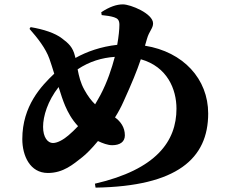

<svg xmlns="http://www.w3.org/2000/svg" viewBox="-20 -819 1040 878"><path d="M293 -200C272 -182 244 -165 222 -165C198 -165 177 -191 177 -239C177 -288 198 -357 248 -421C258 -388 269 -356 278 -335C291 -305 308 -273 337 -242C322 -226 307 -212 293 -200ZM505 -559C491 -506 471 -445 440 -386C432 -371 423 -356 415 -342C398 -358 382 -379 366 -408C348 -440 341 -471 335 -502C389 -538 446 -555 505 -559ZM652 -641C662 -677 680 -689 680 -712C680 -757 577 -799 542 -799C513 -799 481 -788 443 -763L445 -750C466 -748 487 -745 502 -740C517 -735 526 -728 526 -706C526 -686 523 -653 516 -614C442 -606 377 -583 325 -554L323 -562C313 -604 293 -621 264 -643C232 -668 179 -685 120 -695L115 -687C152 -645 189 -598 206 -550C213 -531 220 -507 228 -482C169 -426 82 -335 82 -183C82 -107 117 -28 199 -28C270 -28 315 -68 356 -100C374 -114 400 -140 428 -174C449 -164 473 -155 493 -155C528 -155 551 -170 551 -200C551 -237 531 -264 506 -282C521 -306 534 -330 545 -355C584 -441 605 -492 624 -548C745 -514 787 -411 787 -322C787 -174 696 -44 414 21L417 39C790 33 932 -94 932 -300C932 -458 818 -582 643 -610Z"/></svg>

Font: Noto Serif CJK JP Black
Style: Regular
Weight: 900
Designer: Ryoko NISHIZUKA 西塚涼子 (kana & ideographs); Frank Grießhammer (Latin, Greek & Cyrillic); Wenlong ZHANG 张文龙 (bopomofo); San
Foundry: Adobe Systems Incorporated
Version: Version 1.001;PS 1.001;hotconv 16.6.54;makeotf.lib2.5.65590